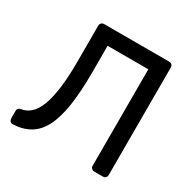

<svg xmlns="http://www.w3.org/2000/svg" viewBox="-155 -857 1015 1013"><g transform="rotate(30 352.5 -350.0)"><path d="M543 0Q533 0 526.5 -6.5Q520 -13 520 -23V-610H272V-449Q272 -329 259 -244.5Q246 -160 219 -107.5Q192 -55 149.5 -29.5Q107 -4 47 -1Q37 0 30 -7Q23 -14 23 -25V-69Q23 -89 44 -92Q75 -97 99.5 -119Q124 -141 141 -184.5Q158 -228 167 -296.5Q176 -365 176 -462V-677Q176 -687 182.5 -693.5Q189 -700 199 -700H595Q606 -700 612 -693.5Q618 -687 618 -676V-23Q618 -13 612 -6.5Q606 0 595 0Z"/></g></svg>

Font: RubikRegular
Style: Regular
Weight: 400
Designer: Hubert and Fischer
Foundry: Hubert and Fischer
Version: Version 2.300;gftools[0.9.30]